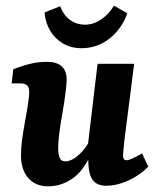

<svg xmlns="http://www.w3.org/2000/svg" viewBox="-20 -648 556 677"><path d="M150 9Q105 9 79.5 -20.5Q54 -50 54 -100Q54 -128 58 -156.5Q62 -185 67 -212.5Q72 -240 76 -264Q78 -277 80.5 -294Q83 -311 83 -325Q83 -341 75 -347.5Q67 -354 51 -354H21L27 -404Q64 -418 91 -424Q118 -430 145 -430Q215 -430 215 -367Q215 -358 214 -347.5Q213 -337 211 -321Q207 -288 200.5 -251.5Q194 -215 189.5 -181.5Q185 -148 185 -124Q185 -107 190 -93Q195 -79 210 -79Q224 -79 240 -88.5Q256 -98 272.5 -117Q289 -136 303 -165L313 -137Q286 -58 243.5 -24.5Q201 9 150 9ZM355 7Q324 7 309 -11Q294 -29 292 -65Q291 -80 291 -98Q291 -116 290 -137L324 -423H453L418 -148Q417 -135 415.5 -122Q414 -109 414 -99Q414 -83 426 -83Q433 -83 445.5 -88.5Q458 -94 481 -107L503 -60Q469 -27 429.5 -10Q390 7 355 7ZM267 -478Q231 -478 202.5 -494.5Q174 -511 157 -539.5Q140 -568 137 -604L192 -626Q203 -596 226 -578.5Q249 -561 280 -561Q309 -561 336 -579Q363 -597 382 -628L429 -601Q409 -546 366 -512Q323 -478 267 -478Z"/></svg>

Font: Yrsa
Style: Bold Italic
Weight: 700
Italic angle: -7.10001°
Version: Version 2.004